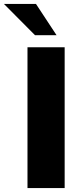

<svg xmlns="http://www.w3.org/2000/svg" viewBox="-75 -951 411 971"><path d="M64 -712H252V0H64ZM-55 -931H107L211 -773H102Z"/></svg>

Font: Muli Black
Style: Regular
Weight: 900
Designer: Vernon Adams
Foundry: Vernon Adams
Version: Version 2.001